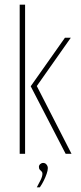

<svg xmlns="http://www.w3.org/2000/svg" viewBox="-20 -656 344 819"><path d="M260 0 111 -288 257 -495H282L137 -289L285 0ZM64 0V-636H87V0ZM137 143Q146 127 153.5 111.5Q161 96 161 85Q161 79 157.5 75.5Q154 72 150 68Q146 64 146 56Q146 49 151.5 44Q157 39 164 39Q173 39 178.5 46Q184 53 184 61Q184 71 179 85.5Q174 100 166.5 115Q159 130 150 143Z"/></svg>

Font: Alumni Sans Thin
Style: Regular
Weight: 100
Designer: Robert E. Leuschke
Foundry: Robert E. Leuschke
Version: Version 1.018